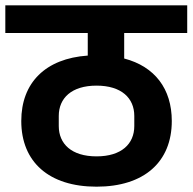

<svg xmlns="http://www.w3.org/2000/svg" viewBox="-40 -718 724 722"><path d="M323 -16C502 -16 606 -109 606 -263C606 -384 542 -468 427 -498V-594H664V-698H-20V-594H290V-509C131 -498 40 -407 40 -263C40 -109 144 -16 323 -16ZM323 -130C229 -130 181 -177 181 -244V-282C181 -349 229 -396 323 -396C417 -396 465 -349 465 -282V-244C465 -177 417 -130 323 -130Z"/></svg>

Font: IBM Plex Devanagari
Style: Bold
Weight: 700
Designer: Mike Abbink, Paul van der Laan, Pieter van Rosmalen, Erin McLaughlin
Foundry: Bold Monday
Version: Version 1.0